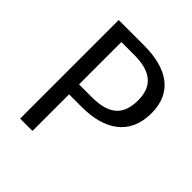

<svg xmlns="http://www.w3.org/2000/svg" viewBox="-200 -883 1023 1023"><g transform="rotate(45 312.0 -371.5)"><path d="M301 -743H111V0H204V-276H301C464 -276 586 -346 586 -515C586 -671 478 -743 301 -743ZM298 -351H204V-670H300C415 -670 487 -629 487 -514C487 -386 411 -351 298 -351Z"/></g></svg>

Font: Glow Sans SC Normal Book
Style: Regular
Weight: 500
Designer: Ryoko NISHIZUKA (kana, bopomofo & ideographs); Paul D. Hunt (Latin, Greek & Cyrillic); Sandoll Communications, Soo-young
Version: Version 0.93